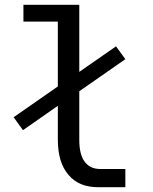

<svg xmlns="http://www.w3.org/2000/svg" viewBox="-20 -780 642 804"><path d="M391.1 3.9Q352.1 3.9 321 -8.3Q290 -20.5 266.6 -47.9Q222.2 -99.6 222.2 -194.3V-336.9L76.2 -234.9L37.1 -289.1L222.2 -418V-689.5H78.1V-759.8H312V-479L465.8 -585.9L504.9 -532.2L312 -397.9V-194.3Q312 -132.8 334.5 -103Q356.9 -72.3 399.9 -72.3H504.9V3.9Z"/></svg>

Font: Vazir Code Hack
Style: Code-Hack
Weight: 400
Foundry: DejaVu fonts team - Redesigned by Saber Rastikerdar
Version: Version 1.1.2